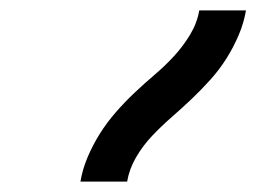

<svg xmlns="http://www.w3.org/2000/svg" viewBox="-20 -792 540 370"><path d="M135 -442Q139 -466 149 -489.5Q159 -513 172.5 -534.5Q186 -556 203 -575.5Q220 -595 239 -613Q258 -631 278 -648Q298 -665 315.5 -684Q333 -703 346.5 -725.5Q360 -748 364 -772H454Q450 -748 440 -724.5Q430 -701 416.5 -679.5Q403 -658 385.5 -638.5Q368 -619 349 -601Q330 -583 310.5 -566Q291 -549 273 -530Q255 -511 242 -488.5Q229 -466 225 -442Z"/></svg>

Font: Iosevka Semibold Oblique
Style: Regular
Weight: 600
Italic angle: -9°
Monospace: yes
Designer: Belleve Invis
Foundry: Belleve Invis
Version: Version 32.5.0; ttfautohint (v1.8.4)